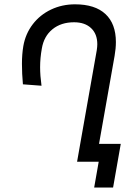

<svg xmlns="http://www.w3.org/2000/svg" viewBox="-20 -748 640 888"><path d="M430 -543.5Q430 -591 401.2 -618Q372.5 -645 322.5 -645Q262.5 -645 222.8 -612.8Q183 -580.5 173.5 -523.5Q165.5 -479.5 165.5 -437Q165.5 -398.5 172 -351.5L86 -358Q81.5 -407 81.5 -453Q81.5 -498 88 -535.5Q98 -592 131.5 -635.8Q165 -679.5 216 -703.8Q267 -728 327 -728Q419.5 -728 467.8 -683Q516 -638 516 -553.5Q516 -524 510 -489.5L438 -82.5H538.5L503 119.5H415.5L436.5 0H336.5L351 -82.5L427.5 -515.5Q430 -532 430 -543.5Z"/></svg>

Font: JuliaMono MediumItalic
Style: Regular
Weight: 500
Italic angle: -9°
Monospace: yes
Designer: cormullion
Foundry: corm
Version: Version 0.049; ttfautohint (v1.8.4)